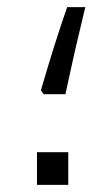

<svg xmlns="http://www.w3.org/2000/svg" viewBox="-20 -520 296 540"><path d="M95 -266Q104 -297 117 -340Q130 -383 144 -426Q158 -469 169 -500H220Q212 -466 201 -420.5Q190 -375 180.5 -330.5Q171 -286 164 -255H103ZM84 -92H172V0H84Z"/></svg>

Font: Noto Sans Syriac Eastern
Style: Regular
Weight: 400
Designer: Patrick Giasson and the Monotype Design Team
Foundry: Monotype Imaging Inc.
Version: Version 3.001; ttfautohint (v1.8.4.7-5d5b)